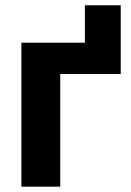

<svg xmlns="http://www.w3.org/2000/svg" viewBox="-20 -699 491 719"><path d="M297.9 -539.1V-679.2H432.1V-539.1ZM432.1 -539.1V-421.9H205.6V0H60.1V-539.1Z"/></svg>

Font: Inter 18pt
Style: Bold
Weight: 700
Designer: Rasmus Andersson
Foundry: rsms
Version: Version 4.001;git-66647c0bb